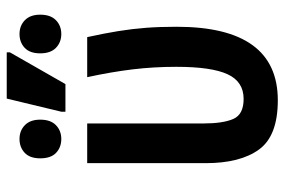

<svg xmlns="http://www.w3.org/2000/svg" viewBox="-154 -662 825 556"><g transform="rotate(-90 258.0 -383.5)"><path d="M246 9Q143 9 103.5 -45.5Q64 -100 64 -200V-543H179V-206Q179 -150 192 -120Q205 -90 250 -90Q300 -90 321.5 -136.5Q343 -183 343 -285Q343 -351 335.5 -412.5Q328 -474 313 -543H429Q440 -493 446.5 -452.5Q453 -412 456 -372.5Q459 -333 459 -284Q459 9 246 9ZM213 -606V-618L251 -776H385V-767L293 -606ZM134 -618Q110 -618 94 -633Q78 -648 78 -679Q78 -709 94 -724Q110 -739 134 -739Q158 -739 174 -723.5Q190 -708 190 -679Q190 -649 174 -633.5Q158 -618 134 -618ZM438 -618Q414 -618 398 -633.5Q382 -649 382 -679Q382 -709 398 -724Q414 -739 438 -739Q462 -739 478 -723.5Q494 -708 494 -679Q494 -649 478 -633.5Q462 -618 438 -618Z"/></g></svg>

Font: Noto Sans Condensed SemiBold
Style: Regular
Weight: 600
Width: 3
Designer: Monotype Design Team
Foundry: Monotype Imaging Inc.
Version: Version 2.013; ttfautohint (v1.8.4.7-5d5b)